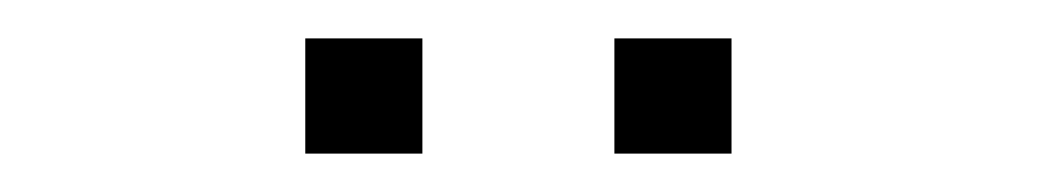

<svg xmlns="http://www.w3.org/2000/svg" viewBox="-20 -700 540 100"><path d="M300 -620V-680H361V-620ZM139 -620V-680H200V-620Z"/></svg>

Font: Nunito Sans 12pt ExtraLight 12pt ExtraLight
Style: Regular
Weight: 250
Version: Version 3.101;gftools[0.9.27]